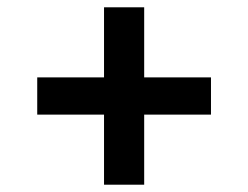

<svg xmlns="http://www.w3.org/2000/svg" viewBox="-20 -568 680 526"><path d="M265 -62V-254H82V-356H265V-548H375V-356H558V-254H375V-62Z"/></svg>

Font: Writer SemiBold
Style: Regular
Weight: 600
Monospace: yes
Designer: Mike Abbink, Paul van der Laan, Pieter van Rosmalen
Foundry: Bold Monday
Version: Version 2.001 2020